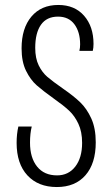

<svg xmlns="http://www.w3.org/2000/svg" viewBox="-20 -744 447 774"><path d="M47 -168Q47 -204 54 -234H108Q101 -206 101 -169Q101 -108 129.5 -72.5Q158 -37 210 -37Q256 -37 283.5 -72.5Q311 -108 311 -168Q311 -213 296 -245Q281 -277 258.5 -298Q236 -319 199 -345Q153 -378 128 -400Q103 -422 85 -458.5Q67 -495 67 -549Q67 -630 106.5 -677Q146 -724 215 -724Q281 -724 319 -680.5Q357 -637 357 -567Q357 -551 354 -539H300Q303 -551 303 -565Q303 -615 280 -646Q257 -677 214 -677Q168 -677 145 -644Q122 -611 122 -551Q122 -509 136 -480.5Q150 -452 171 -434Q192 -416 235 -386Q277 -357 303.5 -331.5Q330 -306 348 -266.5Q366 -227 366 -170Q366 -85 324.5 -37.5Q283 10 209 10Q134 10 90.5 -37Q47 -84 47 -168Z"/></svg>

Font: Noto Sans Georgian Light Cond
Style: Regular
Weight: 300
Width: 3
Designer: Monotype Design team
Foundry: Monotype Imaging Inc.
Version: Version 1.000